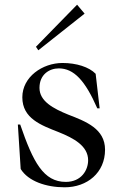

<svg xmlns="http://www.w3.org/2000/svg" viewBox="-20 -783 513 817"><path d="M255 14C351 14 427 -48 427 -146C427 -235 346 -266 271 -295C207 -321 148 -352 148 -409C148 -467 191 -492 230 -492C294 -492 342 -441 394 -322H404L387 -469C359 -498 305 -515 246 -515C161 -515 75 -456 75 -369C75 -279 155 -250 229 -221C294 -195 355 -162 355 -101C355 -59 326 -9 260 -9C165 -9 121 -93 66 -253H56L68 -64C100 -12 176 14 255 14ZM340 -725 308 -763 133 -584 143 -569Z"/></svg>

Font: Sprat Condesed
Style: Regular
Weight: 400
Width: 3
Designer: Ethan Nakache
Foundry: Collletttivo
Version: Version 2.000;Glyphs 3.2 (3217)